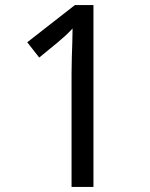

<svg xmlns="http://www.w3.org/2000/svg" viewBox="-20 -734 591 754"><path d="M261 0V-446Q261 -474 262 -506.5Q263 -539 264 -569.5Q265 -600 265 -622Q249 -605 237.5 -594.5Q226 -584 206 -567L134 -508L87 -568L274 -714H347V0Z"/></svg>

Font: hingu115
Style: Book
Weight: 400
Designer: Jelle Bosma - Monotype Design Team
Foundry: Monotype Imaging Inc.
Version: Version 2.003